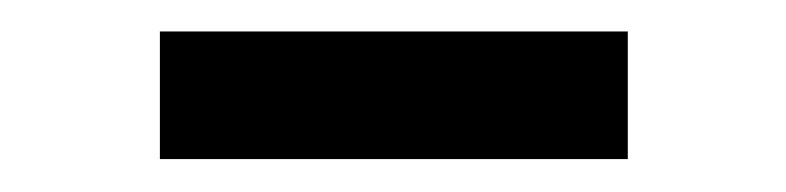

<svg xmlns="http://www.w3.org/2000/svg" viewBox="-20 -729 487 119"><path d="M369.1 -709.5V-630.4H79.1V-709.5Z"/></svg>

Font: Roboto Condensed SemiBold
Style: Regular
Weight: 600
Designer: Christian Robertson
Foundry: Google
Version: Version 3.008; 2023